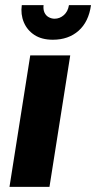

<svg xmlns="http://www.w3.org/2000/svg" viewBox="-20 -729 375 749"><path d="M17 0 98 -513H254L173 0ZM186 -574Q143 -574 114.5 -592.5Q86 -611 73 -642Q60 -673 65 -709H150Q148 -692 153.5 -680Q159 -668 170 -662Q181 -656 193 -656Q213 -656 229 -670Q245 -684 249 -709H335Q326 -644 286.5 -609Q247 -574 186 -574Z"/></svg>

Font: MuseoModerno
Style: Bold Italic
Weight: 700
Italic angle: -9°
Designer: Pablo Cosgaya, Héctor Gatti, Marcela Romero, and the Authors of The MuseoModerno Project.
Foundry: Omnibus-Type Team
Version: Version 1.003